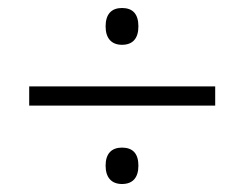

<svg xmlns="http://www.w3.org/2000/svg" viewBox="-20 -593 611 480"><path d="M285 -481C312 -481 326 -497 326 -527C326 -558 312 -573 285 -573C259 -573 244 -558 244 -527C244 -497 259 -481 285 -481ZM53 -329H518V-377H53ZM285 -133C312 -133 326 -149 326 -179C326 -209 312 -224 285 -224C259 -224 244 -209 244 -179C244 -149 259 -133 285 -133Z"/></svg>

Font: Noto Sans Gujarati Light
Style: Regular
Weight: 300
Designer: Jelle Bosma - Monotype Design Team, Universal Thirst
Foundry: Monotype Imaging Inc.
Version: Version 2.106